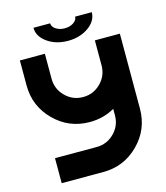

<svg xmlns="http://www.w3.org/2000/svg" viewBox="-128 -989 940 1087"><g transform="rotate(-15 342.0 -445.5)"><path d="M48.8 -585.9V-732.4H195.3V-585.9Q195.3 -525.4 238.3 -482.4Q281.2 -439.5 341.8 -439.5Q402.3 -439.5 445.3 -482.4Q487.8 -524.9 488.3 -585V-732.4H634.8V-293Q634.8 -171.4 549.1 -85.7Q463.4 0 341.8 0H97.7V-146.5H341.8Q402.3 -146.5 445.3 -189.5Q488.3 -232.4 488.3 -293V-331.1Q422.9 -293 341.8 -293Q220.2 -293 134.5 -378.7Q48.8 -464.4 48.8 -585.9ZM415 -891.1H512.7Q512.7 -840.3 462.6 -804.7Q412.6 -769 341.8 -769Q271 -769 220.9 -804.7Q170.9 -840.3 170.9 -891.1H268.6Q268.6 -871.1 290.3 -856.7Q312 -842.3 341.8 -842.3Q372.1 -842.3 393.6 -856.7Q415 -871.1 415 -891.1Z"/></g></svg>

Font: Audex
Style: Regular
Weight: 400
Designer: GGBotNet
Foundry: GGBotNet
Version: 1.00